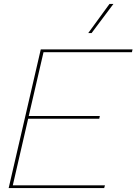

<svg xmlns="http://www.w3.org/2000/svg" viewBox="-20 -955 693 975"><path d="M536 -935H556L445 -787H428ZM24 0 187 -704H653L650 -690H201L126 -366H487L484 -352H123L45 -14H513L509 0Z"/></svg>

Font: Prodigy Sans Thin
Style: Italic
Weight: 100
Italic angle: -13°
Designer: Wei Huang
Foundry: Wei Huang
Version: Version 1.003; ttfautohint (v1.8.3)